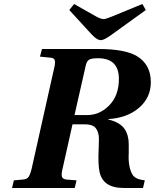

<svg xmlns="http://www.w3.org/2000/svg" viewBox="-20 -936 771 956"><path d="M325 -886 349 -916 455 -856Q481 -841 496 -841Q507 -841 538 -854L689 -916L706 -886L534 -762Q498 -736 482 -736Q463 -736 437 -764ZM40 0 49 -38 94 -42Q114 -43 122.5 -55.5Q131 -68 138 -98L249 -594Q256 -621 253 -634.5Q250 -648 230 -649L179 -654L189 -692H471Q601 -692 661 -657Q731 -615 731 -527Q731 -450 672.5 -399.5Q614 -349 519 -343V-341Q549 -334 569 -322Q589 -310 599.5 -295Q610 -280 615.5 -260.5Q621 -241 621 -219.5Q621 -198 621 -174Q617 -105 640 -66Q654 -43 701 -38L692 0H596Q491 0 475 -83Q468 -121 471 -186Q474 -251 471 -264Q465 -293 450 -305Q435 -317 399 -317H341L292 -98Q285 -71 288 -57.5Q291 -44 311 -42L361 -38L352 0ZM351 -363H414Q477 -363 524.5 -412Q572 -461 572 -543Q572 -646 468 -646Q434 -646 423 -638.5Q412 -631 407 -610Z"/></svg>

Font: Lingua Franca
Style: Bold Italic
Weight: 700
Italic angle: -13°
Version: Version 1.19